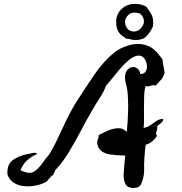

<svg xmlns="http://www.w3.org/2000/svg" viewBox="-20 -955 922 975"><path d="M816 -587Q810 -562 795.5 -547.5Q781 -533 769 -519Q763 -524 758 -523Q753 -522 747 -520Q742 -518 735.5 -516.5Q729 -515 720 -519Q713 -501 712 -465.5Q711 -430 711 -393Q712 -367 711.5 -343.5Q711 -320 709 -305Q729 -309 744.5 -320Q760 -331 775 -341Q790 -351 808 -351Q810 -343 804 -336.5Q798 -330 790 -324Q787 -321 783.5 -318.5Q780 -316 778 -313Q779 -306 778 -300Q777 -294 775 -288Q773 -281 772.5 -275.5Q772 -270 778 -266Q768 -250 754 -238Q740 -226 720 -220Q716 -192 713.5 -158Q711 -124 712 -96Q713 -82 709.5 -63Q706 -44 699.5 -27.5Q693 -11 684 -6Q678 -3 670 -1.5Q662 0 657 0Q627 -1 617 -20.5Q607 -40 608 -70Q609 -100 613 -133Q614 -141 614.5 -149Q615 -157 616 -165Q610 -165 604 -165.5Q598 -166 591 -166Q566 -167 540 -170.5Q514 -174 495.5 -187.5Q477 -201 473 -231Q475 -245 478 -250.5Q481 -256 481 -269Q502 -280 528 -291.5Q554 -303 579.5 -304Q605 -305 624 -285Q629 -340 630.5 -392Q632 -444 627 -494Q626 -502 624.5 -509Q623 -516 621 -523Q617 -537 615 -552.5Q613 -568 619 -587Q628 -607 644 -612.5Q660 -618 674.5 -609.5Q689 -601 693 -579Q714 -579 721.5 -595Q729 -611 725 -631Q721 -651 707 -664Q693 -677 672 -671Q651 -665 629.5 -646Q608 -627 587 -602.5Q566 -578 548.5 -555.5Q531 -533 519 -521Q508 -490 487.5 -459Q467 -428 450 -398Q420 -347 391 -291.5Q362 -236 330 -183Q298 -130 258 -88Q259 -84 258 -81.5Q257 -79 255 -78Q252 -73 252 -69Q242 -62 233.5 -52.5Q225 -43 217 -33Q195 -20 164.5 -13.5Q134 -7 104 -9.5Q74 -12 50.5 -26.5Q27 -41 18 -69Q14 -118 44 -141Q74 -164 122 -173Q126 -174 133 -175Q143 -178 152.5 -179Q162 -180 169 -173Q140 -161 118 -141Q96 -121 84 -91Q95 -84 115.5 -79Q136 -74 152 -83Q175 -98 193 -123.5Q211 -149 228 -168Q252 -206 273.5 -253Q295 -300 319.5 -350Q344 -400 374 -447Q418 -516 463.5 -582Q509 -648 564 -691Q590 -711 629.5 -723.5Q669 -736 704 -730Q741 -723 763.5 -702Q786 -681 805 -653Q808 -631 810.5 -616.5Q813 -602 816 -587ZM757 -822Q743 -790 723 -770Q703 -750 659 -752Q655 -752 652 -753Q649 -754 645 -755Q640 -757 634.5 -758Q629 -759 622 -758Q612 -766 600 -774Q588 -782 579 -798.5Q570 -815 570 -847Q570 -878 590 -901.5Q610 -925 638 -932Q652 -936 675 -935Q698 -934 723 -921Q723 -920 724 -919Q738 -902 749.5 -880.5Q761 -859 757 -822ZM711 -847Q711 -867 692 -886Q654 -898 634.5 -881.5Q615 -865 615 -843Q615 -826 626 -811Q637 -796 659 -795Q679 -794 695 -811Q711 -828 711 -847Z"/></svg>

Font: Yuji Mai
Style: Regular
Weight: 400
Designer: Kataoka Yuji
Foundry: Kinuta Font Factory
Version: Version 3.002